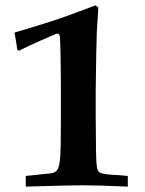

<svg xmlns="http://www.w3.org/2000/svg" viewBox="-20 -693 540 713"><path d="M75.7 0V-39.6L168 -49.3Q181.6 -50.8 189.5 -58.3Q197.3 -65.9 200.9 -87.2Q204.6 -108.4 205.3 -148.2Q206.1 -188 206.1 -253.9V-371.1Q205.6 -401.9 205.6 -434.3Q205.6 -466.8 204.6 -502L203.1 -543.9Q203.1 -559.6 200.2 -564Q197.3 -568.4 192.9 -568.4Q190.9 -568.4 171.4 -560.1Q123 -539.1 93 -525.1Q63 -511.2 50.3 -504.4L44.4 -507.8Q43.9 -511.7 42.7 -518.8Q41.5 -525.9 40.3 -534.7Q39.1 -543.5 37.4 -552.5Q35.6 -561.5 34.2 -568.8L34.7 -572.3Q79.1 -585 113 -595.7Q147 -606.4 173.3 -614.7Q199.7 -623 239.7 -637.7Q279.8 -652.3 334.5 -672.9L345.2 -665.5Q345.2 -664.1 344.2 -650.1Q343.3 -636.2 342.3 -619.4Q341.3 -602.5 340.3 -588.1Q339.4 -573.7 339.4 -570.8Q338.4 -548.8 337.4 -495.4Q336.4 -441.9 335.4 -353.5V-281.2Q335.4 -274.9 335.4 -262.2Q335.4 -249.5 335.7 -233.9Q335.9 -218.3 335.9 -201.9Q335.9 -185.5 336.2 -171.4Q336.4 -157.2 336.4 -147Q336.4 -136.7 336.4 -134.3Q336.9 -107.9 337.9 -92.8Q338.9 -77.6 340.6 -69.1Q342.3 -60.5 345.2 -57.1Q348.1 -53.7 352.5 -51.3Q358.9 -48.3 376.2 -45.9Q393.6 -43.5 422.9 -42.5Q439.5 -41.5 454.6 -39.6V0Q401.4 -2.4 358.9 -3.7Q316.4 -4.9 282.7 -4.9Q260.3 -4.9 209 -3.7Q157.7 -2.4 75.7 0Z"/></svg>

Font: XB Kayhan
Style: Bold
Weight: 700
Designer: Behnam
Foundry: Irmug
Version: Version 7.300 2009